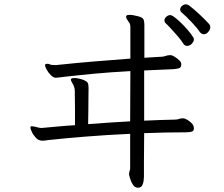

<svg xmlns="http://www.w3.org/2000/svg" viewBox="-20 -803 1040 891"><path d="M926 -644Q915 -644 906 -656Q895 -673 869.5 -700Q844 -727 822 -746Q816 -752 816 -759Q816 -768 824.5 -775.5Q833 -783 843 -783Q849 -783 857 -778Q877 -763 903 -739Q929 -715 951 -691Q956 -684 956 -677Q956 -666 946.5 -655Q937 -644 926 -644ZM579 5Q579 -3 581.5 -10Q584 -17 584 -21V-182Q475 -177 376 -169Q277 -161 204 -153Q197 -152 190 -151Q183 -150 177 -150Q159 -150 146.5 -163.5Q134 -177 127.5 -191.5Q121 -206 121 -210Q121 -216 125 -217H128Q133 -217 140.5 -215.5Q148 -214 154 -212Q166 -209 173 -209Q175 -209 177.5 -209.5Q180 -210 183 -210Q218 -213 254.5 -216.5Q291 -220 328 -222Q328 -267 328 -305Q328 -343 327 -382Q327 -388 326 -393Q325 -398 323 -402Q322 -407 315.5 -417.5Q309 -428 309 -433Q309 -439 316.5 -440Q324 -441 325 -441Q334 -441 345.5 -438.5Q357 -436 365 -433Q383 -426 387 -418.5Q391 -411 391 -395Q391 -384 390.5 -356.5Q390 -329 390 -294.5Q390 -260 389 -227Q437 -231 486 -234Q535 -237 584 -240L585 -473Q492 -468 417.5 -461Q343 -454 273 -446Q263 -445 254 -443.5Q245 -442 238 -442Q227 -443 215.5 -454.5Q204 -466 196.5 -480Q189 -494 189 -500Q189 -505 193 -506Q195 -507 199 -507Q205 -507 209.5 -505Q214 -503 218 -502Q223 -502 228 -501.5Q233 -501 239 -501Q246 -501 250 -502Q335 -511 413 -517.5Q491 -524 585 -531V-676Q585 -691 580 -697Q577 -701 571 -710.5Q565 -720 565 -725Q565 -728 567.5 -731Q570 -734 582 -734Q590 -734 600.5 -732Q611 -730 623 -727Q641 -722 645.5 -713.5Q650 -705 650 -688V-535L734 -540Q742 -541 750.5 -544Q759 -547 768 -547H771Q779 -547 790 -540Q801 -533 810.5 -524.5Q820 -516 821 -508V-503Q821 -490 811 -486.5Q801 -483 784 -482L649 -476V-243Q685 -245 721 -246Q757 -247 793 -248Q802 -248 810.5 -251Q819 -254 828 -254H830Q842 -253 859.5 -240Q877 -227 879 -214Q879 -213 879.5 -211.5Q880 -210 880 -208Q880 -195 869.5 -192Q859 -189 842 -189Q794 -189 745.5 -188Q697 -187 649 -185Q648 -103 648 -46Q648 11 648 18Q648 24 646.5 36Q645 48 639.5 58Q634 68 620 68Q606 68 597 54.5Q588 41 584 26.5Q580 12 579 8ZM880 -620Q880 -611 870.5 -600.5Q861 -590 848 -590Q838 -590 831 -600Q822 -615 806 -633.5Q790 -652 774 -669.5Q758 -687 748 -696Q743 -701 743 -708Q743 -717 751.5 -725Q760 -733 770 -733Q778 -733 796 -718.5Q814 -704 833.5 -683.5Q853 -663 866.5 -645Q880 -627 880 -620Z"/></svg>

Font: Moon Stars Kai T
Style: Regular
Weight: 400
Designer: GuiWonder
Version: Version 1.101